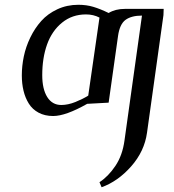

<svg xmlns="http://www.w3.org/2000/svg" viewBox="-20 -476 725 799"><path d="M70.8 -162.1Q70.8 -201.2 79.1 -241.2Q87.4 -281.2 106.2 -320.1Q125 -358.9 151.9 -388.9Q178.7 -418.9 218.8 -437.5Q258.8 -456.1 306.2 -456.1Q339.8 -456.1 368.4 -447.5Q397 -439 432.1 -421.9Q460 -439 500 -439H661.1L660.2 -413.1L591.8 76.2Q581.1 153.8 525.9 216.3Q470.7 278.8 402.8 303.2L394 282.2Q430.7 258.3 460.2 214.4Q489.7 170.4 498 108.9L570.8 -411.1Q526.9 -411.1 502.4 -393.3Q478 -375.5 471.2 -326.2L432.1 -48.8L342.8 -43.9Q253.4 6.8 201.2 6.8Q166.5 6.8 140.6 -7.1Q114.7 -21 99.9 -44.9Q85 -68.8 77.9 -98.4Q70.8 -127.9 70.8 -162.1ZM155.8 -163.1Q155.8 -105.5 176.5 -72.3Q197.3 -39.1 234.9 -39.1Q262.7 -39.1 293.7 -51.5Q324.7 -64 347.2 -78.1L394 -402.8Q368.7 -416 337.9 -416Q280.3 -416 238.3 -381.8Q196.3 -347.7 176 -291.3Q155.8 -234.9 155.8 -163.1Z"/></svg>

Font: Dehuti Alt
Style: Bold-Italic
Weight: 700
Version: Version 1.2